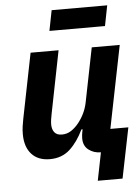

<svg xmlns="http://www.w3.org/2000/svg" viewBox="-58 -772 685 957"><g transform="rotate(-5 284.0 -293.5)"><path d="M217 -625 237 -727H515L495 -625ZM392 140 420 0H418Q385 0 359 -19.5Q333 -39 333 -77Q333 -85 334 -94Q335 -103 336 -107L339 -122H333Q304 -61 264 -24.5Q224 12 164 12Q105 12 72.5 -24Q40 -60 40 -124Q40 -144 42.5 -162Q45 -180 49 -200L114 -525H254L192 -213Q189 -199 187 -185Q185 -171 185 -160Q185 -135 197 -120Q209 -105 234 -105Q260 -105 280.5 -118.5Q301 -132 318 -153Q335 -174 347.5 -199.5Q360 -225 366 -255L420 -525H560L477 -112H567L516 140Z"/></g></svg>

Font: IBM Plex Sans
Style: Bold Italic
Weight: 700
Italic angle: -11.31°
Designer: Mike Abbink, Paul van der Laan, Pieter van Rosmalen
Foundry: Bold Monday
Version: Version 3.201